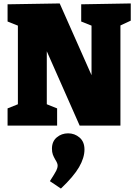

<svg xmlns="http://www.w3.org/2000/svg" viewBox="-20 -730 792 1116"><path d="M452 -705 740 -710V-610L680 -582V0H443L252 -432V-124L312 -100V0H24V-100L84 -124V-581L24 -605V-705L327 -710L512 -293V-581L452 -605ZM270 323Q299 278 307 262Q315 246 315 232Q315 219 302 199Q292 182 287 168Q282 154 282 134Q282 92 310 68.5Q338 45 376 45Q414 45 442.5 69.5Q471 94 471 139Q471 187 439.5 241.5Q408 296 334 366Z"/></svg>

Font: Bitter Pro Black
Style: Regular
Weight: 900
Designer: Sol Matas, and Bitter project Authors
Foundry: Sol Matas
Version: Version 1.010